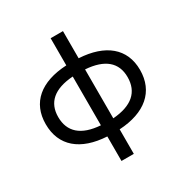

<svg xmlns="http://www.w3.org/2000/svg" viewBox="-207 -908 1220 1268"><g transform="rotate(-30 402.5 -274.0)"><path d="M762 -266C762 -430 646 -524 449 -535V-742H355V-535C156 -525 43 -430 43 -266C43 -100 157 -4 355 7V194H449V7C647 -4 762 -101 762 -266ZM138 -266C138 -376 209 -440 355 -450V-78C210 -88 138 -153 138 -266ZM449 -77V-450C594 -440 667 -377 667 -266C667 -152 594 -88 449 -77Z"/></g></svg>

Font: AWKNG-Font Medium
Style: Regular
Weight: 500
Designer: Awakening Church
Foundry: Awakening Church
Version: Version 1.700;PS 001.700;hotconv 1.0.88;makeotf.lib2.5.64775